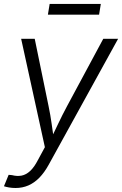

<svg xmlns="http://www.w3.org/2000/svg" viewBox="-31 -733 611 960"><path d="M-11.2 198.2 12.2 141.1 28.8 142.6Q54.7 149.4 77.1 145Q99.6 140.6 119.9 121.8Q140.1 103 158.7 66.9L193.4 2.9L74.7 -539.1H142.6L211.9 -202.1Q221.2 -157.7 227.3 -113.5Q233.4 -69.3 239.7 -26.4H217.8Q238.8 -69.3 259.5 -113.5Q280.3 -157.7 304.2 -202.1L485.4 -539.1H559.6L212.4 90.8Q190.9 129.9 165.5 155.8Q140.1 181.6 110.6 194.3Q81.1 207 46.9 207Q29.3 207 14.2 204.3Q-1 201.7 -11.2 198.2ZM473.1 -713.4 464.4 -659.7H208.5L217.3 -713.4Z"/></svg>

Font: Inter 18pt Light
Style: Italic
Weight: 300
Italic angle: -9.3988°
Designer: Rasmus Andersson
Foundry: rsms
Version: Version 4.001;git-66647c0bb